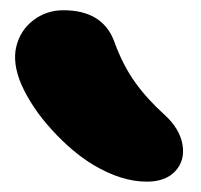

<svg xmlns="http://www.w3.org/2000/svg" viewBox="-20 -830 390 373"><path d="M265.1 -477.1Q215.8 -477.1 161.1 -509.8Q120.6 -534.2 81.1 -577.4Q41.5 -620.6 21 -667Q3.9 -708 11.7 -739.7Q19.5 -771.5 44.9 -790.8Q70.3 -810.1 103 -810.1Q179.7 -810.1 202.1 -749Q218.3 -704.1 241.9 -670.9Q265.6 -637.7 299.8 -606.9Q329.1 -580.1 334.5 -549.3Q339.8 -518.6 320.8 -497.8Q301.8 -477.1 265.1 -477.1Z"/></svg>

Font: Shantell Sans Bouncy
Style: Regular
Weight: 800
Designer: Stephen Nixon, Anya Danilova, Shantell Martin
Foundry: Arrow Type
Version: Version 1.006;[9816181b4]